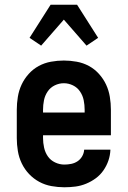

<svg xmlns="http://www.w3.org/2000/svg" viewBox="-20 -784 540 812"><path d="M252 8Q225 8 197.5 3Q170 -2 146 -15Q122 -28 103 -48Q84 -68 72 -93Q60 -118 55.5 -145.5Q51 -173 51 -200V-320Q51 -347 55.5 -374.5Q60 -402 71.5 -426.5Q83 -451 101.5 -471.5Q120 -492 144 -505Q168 -518 195.5 -523Q223 -528 250 -528Q277 -528 304.5 -523Q332 -518 356 -505Q380 -492 398.5 -471.5Q417 -451 428.5 -426.5Q440 -402 444.5 -374.5Q449 -347 449 -320V-212H162V-200Q162 -180 166.5 -159.5Q171 -139 182.5 -122.5Q194 -106 213 -97Q232 -88 252 -88Q267 -88 281.5 -91Q296 -94 308 -102Q320 -110 327.5 -123Q335 -136 336 -151H447Q446 -127 438.5 -105Q431 -83 417.5 -63.5Q404 -44 385 -30Q366 -16 344 -7Q322 2 299 5Q276 8 252 8ZM162 -308H338V-320Q338 -340 334 -360Q330 -380 318.5 -397Q307 -414 288.5 -423Q270 -432 250 -432Q230 -432 211.5 -423Q193 -414 181.5 -397Q170 -380 166 -360Q162 -340 162 -320ZM154 -591 105 -624 194 -764H306L395 -624L346 -591L250 -701Z"/></svg>

Font: Iosevka SS18
Style: Bold
Weight: 700
Monospace: yes
Designer: Belleve Invis
Foundry: Belleve Invis
Version: Version 25.1.1; ttfautohint (v1.8.4)